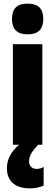

<svg xmlns="http://www.w3.org/2000/svg" viewBox="-20 -796 305 1056"><path d="M132 -776C72 -776 46 -748 46 -691C46 -635 75 -607 132 -607C189 -607 218 -635 218 -691C218 -747 192 -776 132 -776ZM140 93C140 65 149 44 190 0H213V-553H51V0H85C34 43 18 89 18 129C18 198 60 240 145 240C178 240 204 232 220 225V122C210 128 199 133 181 133C155 133 140 115 140 93Z"/></svg>

Font: Noto Sans Myanmar UI ExtraCondensed Black
Style: Regular
Weight: 900
Width: 2
Designer: Monotype Design Team
Foundry: Monotype Imaging Inc.
Version: Version 2.103